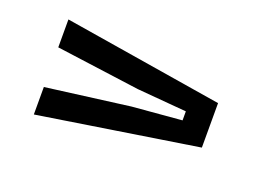

<svg xmlns="http://www.w3.org/2000/svg" viewBox="-50 -602 584 430"><g transform="rotate(20 242.5 -387.0)"><path d="M53 -274V-339.5L252.5 -365.5L370.5 -375.5V-397L252.5 -407L53 -434V-500.5L432 -439V-333Z"/></g></svg>

Font: Big Shoulders Stencil Text Thin
Style: Regular
Weight: 400
Version: Version 2.001